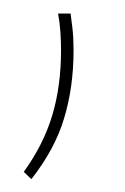

<svg xmlns="http://www.w3.org/2000/svg" viewBox="-20 -132 190 291"><path d="M87 -111.5Q88 -104.5 89.8 -89.2Q91.5 -74 91.5 -56Q91.5 0 77.2 47.2Q63 94.5 27.5 139.5L16 128.5Q46 87 59.2 42.8Q72.5 -1.5 72.5 -55.5Q72.5 -70 71.5 -84.2Q70.5 -98.5 68 -111.5Z"/></svg>

Font: Anek Telugu Medium Thin
Style: Regular
Weight: 250
Version: Version 1.003